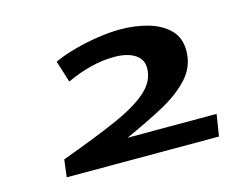

<svg xmlns="http://www.w3.org/2000/svg" viewBox="-66 -870 753 598"><g transform="rotate(-15 310.5 -571.0)"><path d="M82 -370 89 -426Q196 -465 268 -496.5Q340 -528 376 -560.5Q412 -593 412 -634Q412 -663 387.5 -678.5Q363 -694 322 -694Q248 -694 167 -656L145 -726Q173 -739 211 -749.5Q249 -760 288.5 -766Q328 -772 362 -772Q410 -772 451.5 -760Q493 -748 518.5 -722.5Q544 -697 544 -655Q544 -604 509.5 -566.5Q475 -529 418.5 -499Q362 -469 297 -440H584L573 -370Z"/></g></svg>

Font: Georama Extra Expanded SemiBold
Style: Italic
Weight: 600
Width: 8
Italic angle: -9°
Designer: Jean-Baptiste Levee
Foundry: Production Type
Version: Version 1.000